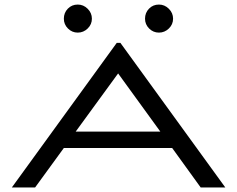

<svg xmlns="http://www.w3.org/2000/svg" viewBox="-20 -822 1040 842"><path d="M860 0 735 -173H260L134 0H32L492 -634H508L968 0ZM498 -500 312 -245H683ZM321 -679Q296 -679 278 -697Q260 -715 260 -740Q260 -766 277.5 -784Q295 -802 321 -802Q346 -802 364.5 -783.5Q383 -765 383 -740Q383 -715 364.5 -697Q346 -679 321 -679ZM677 -679Q652 -679 634 -697Q616 -715 616 -740Q616 -766 633.5 -784Q651 -802 677 -802Q702 -802 720.5 -783.5Q739 -765 739 -740Q739 -715 720.5 -697Q702 -679 677 -679Z"/></svg>

Font: Inconsolata UltraExpanded Thin
Style: Regular
Weight: 100
Width: 9
Monospace: yes
Designer: Raph Levien, Cyreal, Brenton Simpson
Foundry: Raph Levien, Cyreal, Google
Version: Version 3.100; ttfautohint (v1.8.4.7-5d5b)